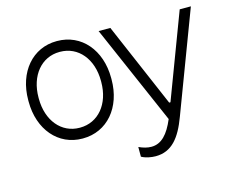

<svg xmlns="http://www.w3.org/2000/svg" viewBox="-100 -671 1231 1013"><g transform="rotate(-15 515.0 -165.0)"><path d="M284 6H286C419 6 512 -103 512 -256V-264C512 -417 419 -526 286 -526H284C152 -526 59 -417 59 -264V-256C59 -103 152 6 284 6ZM633 196C721 196 770 133 809 28L1016 -520H955L781 -59H774L576 -520H512L749 24C717 100 679 142 624 142C602 142 580 136 556 125V178C579 191 610 196 633 196ZM284 -53C185 -53 115 -137 115 -257V-263C115 -383 185 -467 284 -467H286C386 -467 456 -383 456 -263V-257C456 -137 386 -53 286 -53Z"/></g></svg>

Font: Fixel Display Light
Style: Regular
Weight: 300
Designer: AlfaBravo + MacPaw
Foundry: Kyrylo Tkachov, Marchela Mozhyna, Serhii Makarenko, Maria Weinstein, Zakhar Kryvoshyya
Version: Version 1.211